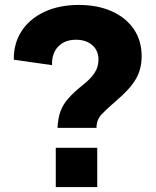

<svg xmlns="http://www.w3.org/2000/svg" viewBox="-20 -758 631 778"><path d="M213 -240Q215 -280 225.5 -308Q236 -336 258 -360.5Q280 -385 315 -413Q348 -439 363.5 -463Q379 -487 379 -517Q379 -553 354 -575Q329 -597 288 -597Q242 -597 215.5 -569Q189 -541 191 -494L36 -516Q35 -582 67.5 -632Q100 -682 160 -710Q220 -738 299 -738Q376 -738 433.5 -712Q491 -686 522.5 -639.5Q554 -593 554 -530Q554 -477 529.5 -436Q505 -395 449 -348Q414 -318 392.5 -295.5Q371 -273 371 -240ZM206 0V-159H374V0Z"/></svg>

Font: BDO Grotesk ExtraBold
Style: Regular
Weight: 800
Designer: Deni Anggara
Foundry: Lokal Container
Version: Version 2.000